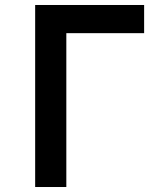

<svg xmlns="http://www.w3.org/2000/svg" viewBox="-20 -750 640 770"><path d="M121 0V-730H558V-617H246V0Z"/></svg>

Font: Pitagon Sans Mono
Style: Bold
Weight: 700
Monospace: yes
Designer: Travis Tran
Foundry: Pitagon
Version: Version 1.001; ttfautohint (v1.8.4.7-5d5b);gftools[0.9.26]